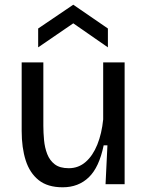

<svg xmlns="http://www.w3.org/2000/svg" viewBox="-20 -782 629 815"><path d="M246 13Q182 13 144 -17.5Q106 -48 89 -101.5Q72 -155 72 -226V-517H164V-248Q164 -219 167 -187Q170 -155 180.5 -128Q191 -101 212.5 -84.5Q234 -68 272 -68Q313 -68 343.5 -94.5Q374 -121 393 -168Q412 -215 418 -275V-517H509V0H428L436 -165H420Q401 -72 357 -29.5Q313 13 246 13ZM142 -581V-661L291 -762L438 -661V-581L291 -683Z"/></svg>

Font: Bricolage Grotesque 10pt
Style: Regular
Weight: 400
Designer: Mathieu Triay
Foundry: Atelier Triay
Version: Version 1.000; ttfautohint (v1.8.4.7-5d5b);gftools[0.9.32]